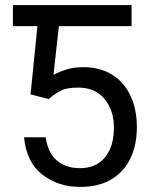

<svg xmlns="http://www.w3.org/2000/svg" viewBox="-20 -731 602 761"><path d="M185.1 -710.9V-627.4H31.2V-710.9ZM173.3 -338.4 101.1 -356.9 136.7 -710.9H501.5V-627.4H213.4L191.9 -434.1Q211.4 -445.3 241.5 -455.1Q271.5 -464.8 310.5 -464.8Q376 -464.8 423.6 -435.5Q471.2 -406.2 496.8 -352.5Q522.5 -298.8 522.5 -226.6Q522.5 -158.2 497.8 -105Q473.1 -51.8 423.1 -21Q373 9.8 297.4 9.8Q210.9 9.8 147.9 -38.8Q85 -87.4 75.2 -187H161.1Q169.4 -126.5 204.6 -95.5Q239.7 -64.5 297.4 -64.5Q339.8 -64.5 369.9 -84Q399.9 -103.5 415.8 -139.6Q431.6 -175.8 431.6 -225.6Q431.6 -292.5 394.8 -338.1Q357.9 -383.8 289.6 -383.8Q244.1 -383.8 220.7 -371.6Q197.3 -359.4 173.3 -338.4Z"/></svg>

Font: RobotoDEMO
Style: Regular
Weight: 400
Designer: Christian Robertson
Foundry: Google
Version: Version 2.136